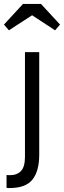

<svg xmlns="http://www.w3.org/2000/svg" viewBox="-51 -703 323 969"><path d="M-2 246Q-6 246 -10 246Q-14 246 -18 245V180Q-13 181 -9 181Q-5 181 0 181Q35 181 55 160Q75 139 75 88V-440H147V78Q147 160 113 203Q79 246 -2 246ZM-31 -579 65 -683H156L252 -579L227 -550L111 -626L-6 -550Z"/></svg>

Font: Tilda Sans
Style: Regular
Weight: 400
Designer: ParaType Ltd
Foundry: ParaType Ltd
Version: Version 1.009